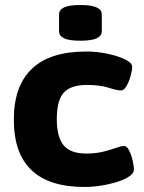

<svg xmlns="http://www.w3.org/2000/svg" viewBox="-20 -736 573 764"><path d="M316 8Q35 8 35 -260Q35 -394 107 -462.5Q179 -531 323 -531Q364 -531 406 -522.5Q448 -514 477 -500Q506 -486 506 -469Q506 -457 500 -434.5Q494 -412 483.5 -394Q473 -376 462 -376Q446 -376 412 -387Q378 -398 326 -398Q261 -398 233.5 -367Q206 -336 206 -262Q206 -191 233 -158Q260 -125 323 -125Q361 -125 391 -132.5Q421 -140 441.5 -147.5Q462 -155 474 -155Q485 -155 494 -137Q503 -119 508 -96.5Q513 -74 513 -62Q513 -47 495 -34.5Q477 -22 447 -12.5Q417 -3 382.5 2.5Q348 8 316 8ZM300 -574Q255 -574 235 -583.5Q215 -593 215 -611V-679Q215 -697 235 -706.5Q255 -716 300 -716Q344 -716 364.5 -706.5Q385 -697 385 -679V-611Q385 -593 364.5 -583.5Q344 -574 300 -574Z"/></svg>

Font: Asap Semi Expanded ExtraBold
Style: Regular
Weight: 800
Width: 6
Designer: Pablo Cosgaya
Foundry: Omnibus-Type
Version: Version 3.001; ttfautohint (v1.8.4.7-5d5b)